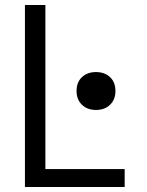

<svg xmlns="http://www.w3.org/2000/svg" viewBox="-20 -750 590 770"><path d="M80 0V-730H162V-72H480V0ZM365 -309Q330 -309 308.5 -330Q287 -351 287 -385Q287 -420 308.5 -440.5Q330 -461 365 -461Q400 -461 421.5 -440.5Q443 -420 443 -385Q443 -351 421.5 -330Q400 -309 365 -309Z"/></svg>

Font: M PLUS Code Latin SemiExpanded
Style: Regular
Weight: 400
Width: 6
Designer: Coji Morishita
Foundry: UNDERFOREST DESIGN
Version: Version 1.002; ttfautohint (v1.8.3)